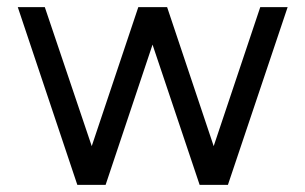

<svg xmlns="http://www.w3.org/2000/svg" viewBox="-20 -520 859 540"><path d="M277 0H197.5L30 -500H106L238 -109L369 -500H450L581 -109L712 -500H789L621 0H541.5L409 -394.5Z"/></svg>

Font: Urbanist
Style: Regular
Weight: 400
Designer: Corey Hu
Foundry: Corey Hu
Version: Version 1.330; ttfautohint (v1.8.4.7-5d5b)